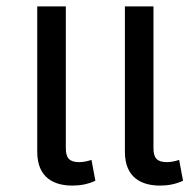

<svg xmlns="http://www.w3.org/2000/svg" viewBox="-20 -568 608 598"><path d="M205 10C227 10 251 7 277 -5L265 -70C253 -66 239 -63 227 -63C197 -63 185 -75 185 -106V-548H96V-95C96 -13 150 10 205 10ZM478 10C500 10 524 7 550 -5L538 -70C526 -66 512 -63 500 -63C470 -63 458 -75 458 -106V-548H369V-95C369 -13 423 10 478 10Z"/></svg>

Font: Noto Sans Thai
Style: Regular
Weight: 400
Designer: Monotype Design Team
Foundry: Monotype Imaging Inc.
Version: Version 1.901